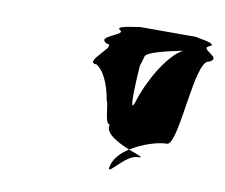

<svg xmlns="http://www.w3.org/2000/svg" viewBox="-55 -760 638 545"><g transform="rotate(10 264.0 -487.5)"><path d="M204 -568C232 -551 246 -500 250 -473C258 -461 255 -406 271 -406C262 -381 303 -360 337 -346C372 -368 415 -381 440 -381C474 -381 476 -631 517 -631C556 -648 479 -663 512 -675C538 -687 450 -694 474 -694H304C321 -694 229 -687 254 -675C271 -663 186 -648 223 -631C256 -631 162 -568 204 -568ZM326 -586 334 -612C332 -626 400 -641 440 -649C396 -627 349 -541 332 -484C314 -426 326 -586 326 -586ZM293 -296C278 -248 328 -329 364 -329C386 -329 366 -335 337 -346C315 -332 299 -315 293 -296Z"/></g></svg>

Font: bitstorm
Style: ulcnobl
Weight: 400
Version: Version 0.2